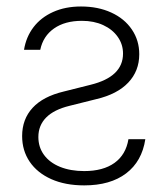

<svg xmlns="http://www.w3.org/2000/svg" viewBox="-20 -558 514 589"><path d="M228.5 -538.1Q280.8 -538.1 321.3 -519.5Q361.8 -501 384.5 -467.5Q407.2 -434.1 407.2 -391.6Q407.2 -340.3 373.5 -304.7Q339.8 -269 275.4 -253.9L193.4 -233.4Q145.5 -221.7 121.6 -197.5Q97.7 -173.3 97.7 -137.7Q97.7 -106.4 115 -82.8Q132.3 -59.1 164.3 -46.1Q196.3 -33.2 238.3 -33.2Q296.4 -33.2 331.3 -58.3Q366.2 -83.5 374 -130.9H425.8Q415.5 -63 366.9 -26.1Q318.4 10.7 238.3 10.7Q180.2 10.7 137.2 -8.5Q94.2 -27.8 71 -62Q47.9 -96.2 47.9 -140.6Q47.9 -192.4 80.1 -227.3Q112.3 -262.2 175.8 -277.3L257.8 -297.9Q357.4 -322.3 357.4 -393.6Q357.4 -421.9 341.3 -444.8Q325.2 -467.8 296.6 -481Q268.1 -494.1 231.4 -494.1Q179.2 -494.1 145.8 -470.7Q112.3 -447.3 103.5 -405.3H53.7Q60.1 -444.8 82.8 -474.6Q105.5 -504.4 142.8 -521.2Q180.2 -538.1 228.5 -538.1Z"/></svg>

Font: Pretendard JP ExtraLight
Style: Regular
Weight: 200
Designer: Base glyphs from Inter by Rasmus Andersson; Hangeul glyphs from Noto Sans CJK(Source Han Sans) by Jang Soo-young and Kan
Foundry: Kil Hyung-jin
Version: Version 1.309